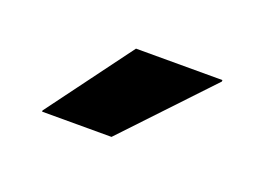

<svg xmlns="http://www.w3.org/2000/svg" viewBox="-40 -771 430 308"><g transform="rotate(20 175.0 -617.0)"><path d="M152 -689.5H299.5V-687L163.5 -543H45V-545Z"/></g></svg>

Font: AnekLatin_SemiExpandedSemiBold
Style: Regular
Weight: 600
Width: 6
Designer: Yesha Goshar
Foundry: Ek Type
Version: Version 1.003